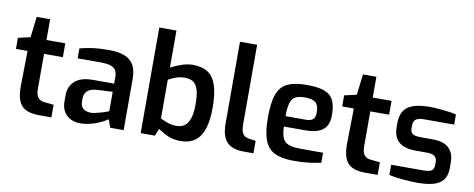

<svg xmlns="http://www.w3.org/2000/svg" viewBox="-65 -1062 3372 1366"><g transform="rotate(10 1620.5 -378.5)"><path d="M258 0Q200 0 163 -17.5Q126 -35 109.5 -76Q93 -117 94 -184L98 -436H14V-516L102 -536L120 -686H217V-536H353V-436H217V-185Q217 -159 222 -142.5Q227 -126 236.5 -116.5Q246 -107 257 -103Q268 -99 280 -98L347 -91V0Z M555 6Q495 6 457 -30Q419 -66 419 -129V-174Q419 -236 461.5 -275Q504 -314 592 -314H745V-361Q745 -389 735 -408Q725 -427 699 -436.5Q673 -446 620 -446H458V-518Q495 -528 545 -535.5Q595 -543 664 -543Q730 -544 776 -527.5Q822 -511 845.5 -473Q869 -435 869 -369V0H772L751 -58Q744 -52 726 -42Q708 -32 681 -20.5Q654 -9 621.5 -1.5Q589 6 555 6ZM615 -81Q628 -81 644.5 -84.5Q661 -88 678 -92.5Q695 -97 709.5 -101.5Q724 -106 733.5 -110Q743 -114 745 -115V-255L629 -249Q583 -245 562.5 -225Q542 -205 542 -172V-150Q542 -125 552.5 -109.5Q563 -94 579.5 -88Q596 -82 615 -81Z M1280 6Q1244 6 1214.5 -2.5Q1185 -11 1161 -24.5Q1137 -38 1116 -52L1095 0H992V-763H1116V-495Q1150 -514 1193.5 -528.5Q1237 -543 1274 -543Q1342 -543 1384 -515Q1426 -487 1445.5 -425.5Q1465 -364 1465 -263Q1465 -175 1445.5 -115Q1426 -55 1385.5 -24.5Q1345 6 1280 6ZM1235 -95Q1268 -95 1291.5 -112Q1315 -129 1328 -167Q1341 -205 1341 -269Q1341 -345 1327 -382Q1313 -419 1289 -431Q1265 -443 1235 -443Q1200 -443 1171 -432.5Q1142 -422 1116 -408V-128Q1139 -116 1168.5 -105.5Q1198 -95 1235 -95Z M1734 2Q1681 2 1645.5 -16Q1610 -34 1592.5 -72Q1575 -110 1575 -173V-763H1699V-190Q1699 -154 1706.5 -134Q1714 -114 1728 -105.5Q1742 -97 1762 -94L1807 -88V2Z M2100 5Q2013 5 1961.5 -19Q1910 -43 1887 -102.5Q1864 -162 1864 -268Q1864 -376 1886 -435.5Q1908 -495 1959 -519Q2010 -543 2097 -543Q2174 -543 2220.5 -527.5Q2267 -512 2288.5 -472.5Q2310 -433 2310 -361Q2310 -310 2290 -279.5Q2270 -249 2232.5 -236Q2195 -223 2144 -223H1987Q1989 -173 2000.5 -143.5Q2012 -114 2042.5 -101Q2073 -88 2132 -88H2294V-15Q2253 -7 2207.5 -1Q2162 5 2100 5ZM1986 -298H2132Q2167 -298 2183.5 -311.5Q2200 -325 2200 -361Q2200 -396 2190 -416Q2180 -436 2157 -444.5Q2134 -453 2097 -453Q2055 -453 2031 -440Q2007 -427 1996.5 -393.5Q1986 -360 1986 -298Z M2615 0Q2557 0 2520 -17.5Q2483 -35 2466.5 -76Q2450 -117 2451 -184L2455 -436H2371V-516L2459 -536L2477 -686H2574V-536H2710V-436H2574V-185Q2574 -159 2579 -142.5Q2584 -126 2593.5 -116.5Q2603 -107 2614 -103Q2625 -99 2637 -98L2704 -91V0Z M2993 6Q2970 6 2940.5 4.5Q2911 3 2881.5 0.5Q2852 -2 2827 -6Q2802 -10 2786 -15V-88H3017Q3042 -88 3059.5 -92Q3077 -96 3086 -108Q3095 -120 3095 -144V-163Q3095 -188 3078.5 -202.5Q3062 -217 3021 -217H2940Q2893 -217 2856.5 -230Q2820 -243 2799 -274Q2778 -305 2778 -358V-388Q2778 -439 2797.5 -472.5Q2817 -506 2862.5 -523.5Q2908 -541 2984 -541Q3016 -541 3053 -538Q3090 -535 3124 -530.5Q3158 -526 3178 -520V-447H2960Q2923 -447 2903.5 -434.5Q2884 -422 2884 -388V-369Q2884 -347 2893 -336Q2902 -325 2920 -321Q2938 -317 2963 -317H3046Q3125 -317 3163 -281Q3201 -245 3201 -179V-135Q3201 -81 3176 -50Q3151 -19 3104.5 -6.5Q3058 6 2993 6Z"/></g></svg>

Font: Exo Thin SemiBold
Style: Regular
Weight: 600
Version: Version 2.000